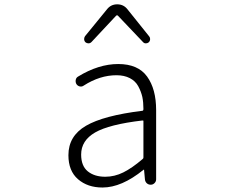

<svg xmlns="http://www.w3.org/2000/svg" viewBox="-20 -837 1040 870"><path d="M444.3 12.7Q377 12.7 333.5 -24.9Q290 -62.5 290 -133.8Q290 -220.7 369.6 -267.1Q449.2 -313.5 625 -335Q629.9 -335 629.9 -343.8Q629.9 -373 625 -397.5Q619.1 -422.9 606.4 -446.3Q593.8 -469.7 568.4 -482.9Q543 -496.1 507.8 -496.1Q432.6 -496.1 359.4 -449.2Q351.6 -443.4 341.8 -445.3Q332 -447.3 326.2 -456.1Q321.3 -464.8 323.2 -475.1Q325.2 -485.4 334 -490.2Q426.8 -546.9 515.6 -546.9Q605.5 -546.9 646.5 -490.2Q687.5 -433.6 687.5 -337.9V-24.4Q687.5 -14.6 680.2 -7.3Q672.9 0 663.1 0Q652.3 0 645 -6.8Q637.7 -13.7 636.7 -24.4L632.8 -67.4Q632.8 -68.4 631.8 -68.4Q630.9 -68.4 629.9 -67.4Q531.2 12.7 444.3 12.7ZM457 -36.1Q499 -36.1 538.6 -55.7Q578.1 -75.2 626 -116.2Q629.9 -119.1 629.9 -123V-288.1Q629.9 -292 625 -291Q474.6 -273.4 411.1 -236.8Q347.7 -200.2 347.7 -136.7Q347.7 -85 377.9 -60.5Q408.2 -36.1 457 -36.1ZM367.2 -645.5Q361.3 -651.4 361.3 -660.2Q361.3 -667 365.2 -672.9L464.8 -794.9Q482.4 -817.4 511.2 -817.4Q540 -817.4 557.6 -794.9L656.2 -671.9Q660.2 -667 660.2 -660.2Q660.2 -651.4 654.3 -645.5Q648.4 -640.6 641.6 -640.6Q641.6 -640.6 640.6 -640.6Q632.8 -640.6 627.9 -646.5L513.7 -766.6Q512.7 -767.6 510.7 -767.6Q508.8 -767.6 506.8 -766.6L394.5 -646.5Q388.7 -640.6 380.9 -640.6Q373 -640.6 367.2 -645.5Z"/></svg>

Font: Gen Jyuu Gothic L Monospace Light
Style: Regular
Weight: 300
Designer: [Source Han Sans]
Ryoko NISHIZUKA  (kana & ideographs); Paul D. Hunt (Latin, Greek & Cyrillic); Wenlong ZHANG  (bopomofo
Version: Version 1.002.20150607